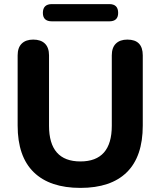

<svg xmlns="http://www.w3.org/2000/svg" viewBox="-20 -906 782 936"><path d="M372 10Q223 10 144.5 -66.5Q66 -143 66 -294V-636Q66 -674 86 -693.5Q106 -713 142 -713Q179 -713 199 -693.5Q219 -674 219 -636V-293Q219 -119 372 -119Q525 -119 525 -293V-636Q525 -674 545 -693.5Q565 -713 601 -713Q676 -713 676 -636V-294Q676 -143 598.5 -66.5Q521 10 372 10ZM233 -802Q189 -802 189 -843Q189 -886 233 -886H513Q556 -886 556 -843Q556 -802 513 -802Z"/></svg>

Font: Chiron GoRound TC
Style: Bold
Weight: 700
Designer: Ryoko NISHIZUKA 西塚涼子 (kana, bopomofo & ideographs); Paul D. Hunt (Latin, Greek & Cyrillic); Sandoll Communications 산돌커뮤니
Foundry: Adobe
Version: Version 1.000;hotconv 1.1.1;makeotfexe 2.6.0